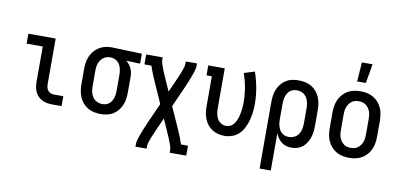

<svg xmlns="http://www.w3.org/2000/svg" viewBox="-85 -1031 3169 1523"><g transform="rotate(10 1500.0 -270.0)"><path d="M360 0Q339 0 318.5 -3.5Q298 -7 279 -16Q260 -25 245 -40Q230 -55 221 -74Q212 -93 208.5 -113.5Q205 -134 205 -155V-440H75V-520H295V-155Q295 -141 298 -127Q301 -113 310 -101.5Q319 -90 332.5 -85Q346 -80 360 -80H434V0Z M749 8Q722 8 695.5 2.5Q669 -3 646 -16.5Q623 -30 605.5 -50.5Q588 -71 577.5 -95.5Q567 -120 563 -146.5Q559 -173 559 -200V-320Q559 -346 562.5 -371.5Q566 -397 576 -420.5Q586 -444 602 -464.5Q618 -485 639.5 -499Q661 -513 685.5 -520.5Q710 -528 736 -528H750L989 -520V-440L877 -444Q891 -433 902 -419Q913 -405 920.5 -389Q928 -373 930.5 -355.5Q933 -338 933 -320V-200Q933 -174 929.5 -147.5Q926 -121 916 -97Q906 -73 889 -52Q872 -31 850 -17Q828 -3 802 2.5Q776 8 749 8ZM749 -72Q764 -72 778.5 -76.5Q793 -81 804.5 -90.5Q816 -100 823.5 -113Q831 -126 835.5 -140.5Q840 -155 841.5 -170Q843 -185 843 -200V-320Q843 -341 839.5 -362.5Q836 -384 826 -403Q816 -422 797.5 -434Q779 -446 757 -448H743Q728 -448 714 -442.5Q700 -437 688.5 -427.5Q677 -418 669 -405.5Q661 -393 656.5 -378.5Q652 -364 650.5 -349.5Q649 -335 649 -320V-200Q649 -177 653.5 -154Q658 -131 670.5 -112Q683 -93 704.5 -82.5Q726 -72 749 -72Z M1067 215V197Q1067 181 1071 165.5Q1075 150 1080 135Q1085 120 1090.5 105.5Q1096 91 1102 76Q1108 61 1114 46.5Q1120 32 1126 18L1202 -152L1126 -323Q1113 -351 1101.5 -380.5Q1090 -410 1080 -440H1024V-520H1157V-502Q1157 -485 1162.5 -468.5Q1168 -452 1174 -436Q1180 -420 1186.5 -404.5Q1193 -389 1200 -373Q1202 -369 1204 -364.5Q1206 -360 1208 -355L1250 -261L1292 -355Q1294 -360 1296 -364.5Q1298 -369 1300 -373Q1307 -389 1313.5 -404.5Q1320 -420 1326 -436Q1332 -452 1337.5 -468.5Q1343 -485 1343 -502V-520H1433V-502Q1433 -486 1429 -470.5Q1425 -455 1420 -440Q1415 -425 1409.5 -410.5Q1404 -396 1398 -381Q1392 -366 1386 -351.5Q1380 -337 1374 -323L1298 -152L1374 18Q1387 46 1398.5 75.5Q1410 105 1420 135H1476V215H1343V197Q1343 180 1337.5 163.5Q1332 147 1326 131Q1320 115 1313.5 99.5Q1307 84 1300 68Q1298 64 1296 59.5Q1294 55 1292 50L1250 -44L1208 50Q1206 55 1204 59.5Q1202 64 1200 68Q1193 84 1186.5 99.5Q1180 115 1174 131Q1168 147 1162.5 163.5Q1157 180 1157 197V215Z M1746 8Q1720 8 1694.5 1.5Q1669 -5 1647 -19Q1625 -33 1609 -53.5Q1593 -74 1583.5 -98.5Q1574 -123 1570.5 -148.5Q1567 -174 1567 -200V-440H1524V-520H1657V-200Q1657 -178 1660.5 -156Q1664 -134 1674.5 -115Q1685 -96 1704.5 -84Q1724 -72 1745 -72Q1762 -72 1777.5 -78.5Q1793 -85 1803.5 -97.5Q1814 -110 1821.5 -124.5Q1829 -139 1834 -154.5Q1839 -170 1842 -186Q1845 -202 1847.5 -218.5Q1850 -235 1850.5 -251.5Q1851 -268 1851 -284Q1851 -342 1841 -399Q1831 -456 1812 -510L1897 -536Q1918 -475 1929.5 -411.5Q1941 -348 1941 -284Q1941 -251 1937.5 -218.5Q1934 -186 1925.5 -154Q1917 -122 1902.5 -92Q1888 -62 1865 -38.5Q1842 -15 1810.5 -3.5Q1779 8 1746 8Z M2067 215V-320Q2067 -346 2070.5 -372.5Q2074 -399 2084 -423Q2094 -447 2111 -468Q2128 -489 2150 -503Q2172 -517 2198 -522.5Q2224 -528 2251 -528Q2278 -528 2304.5 -522.5Q2331 -517 2354 -503.5Q2377 -490 2394.5 -469.5Q2412 -449 2422.5 -424.5Q2433 -400 2437 -373.5Q2441 -347 2441 -320V-200Q2441 -176 2438.5 -151.5Q2436 -127 2428.5 -103.5Q2421 -80 2408.5 -59Q2396 -38 2377.5 -22.5Q2359 -7 2335.5 0.5Q2312 8 2287 8Q2265 8 2244 2Q2223 -4 2206 -17Q2189 -30 2176.5 -48.5Q2164 -67 2157 -87V215ZM2251 -72Q2274 -72 2295.5 -82.5Q2317 -93 2329.5 -112Q2342 -131 2346.5 -154Q2351 -177 2351 -200V-320Q2351 -343 2346.5 -366Q2342 -389 2329.5 -408Q2317 -427 2295.5 -437.5Q2274 -448 2251 -448Q2236 -448 2221.5 -443.5Q2207 -439 2195.5 -429.5Q2184 -420 2176.5 -407Q2169 -394 2164.5 -379.5Q2160 -365 2158.5 -350Q2157 -335 2157 -320V-200Q2157 -185 2158.5 -170Q2160 -155 2164.5 -140.5Q2169 -126 2176.5 -113Q2184 -100 2195.5 -90.5Q2207 -81 2221.5 -76.5Q2236 -72 2251 -72Z M2750 8Q2723 8 2696.5 2.5Q2670 -3 2647 -16.5Q2624 -30 2606 -50.5Q2588 -71 2577.5 -95.5Q2567 -120 2563 -146.5Q2559 -173 2559 -200V-320Q2559 -347 2563 -373.5Q2567 -400 2577.5 -424.5Q2588 -449 2606 -469.5Q2624 -490 2647 -503.5Q2670 -517 2696.5 -522.5Q2723 -528 2750 -528Q2777 -528 2803.5 -522.5Q2830 -517 2853 -503.5Q2876 -490 2894 -469.5Q2912 -449 2922.5 -424.5Q2933 -400 2937 -373.5Q2941 -347 2941 -320V-200Q2941 -173 2937 -146.5Q2933 -120 2922.5 -95.5Q2912 -71 2894 -50.5Q2876 -30 2853 -16.5Q2830 -3 2803.5 2.5Q2777 8 2750 8ZM2750 -72Q2765 -72 2780.5 -76Q2796 -80 2808 -89.5Q2820 -99 2829 -112Q2838 -125 2843 -139.5Q2848 -154 2849.5 -169.5Q2851 -185 2851 -200V-320Q2851 -335 2849.5 -350.5Q2848 -366 2843 -380.5Q2838 -395 2829 -408Q2820 -421 2808 -430.5Q2796 -440 2780.5 -444Q2765 -448 2750 -448Q2735 -448 2719.5 -444Q2704 -440 2692 -430.5Q2680 -421 2671 -408Q2662 -395 2657 -380.5Q2652 -366 2650.5 -350.5Q2649 -335 2649 -320V-200Q2649 -185 2650.5 -169.5Q2652 -154 2657 -139.5Q2662 -125 2671 -112Q2680 -99 2692 -89.5Q2704 -80 2719.5 -76Q2735 -72 2750 -72ZM2709 -600 2720 -755H2806L2779 -600Z"/></g></svg>

Font: Iosevka Curly Slab Medium
Style: Regular
Weight: 500
Monospace: yes
Designer: Belleve Invis
Foundry: Belleve Invis
Version: Version 22.1.2; ttfautohint (v1.8.4)